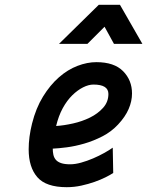

<svg xmlns="http://www.w3.org/2000/svg" viewBox="-20 -767 611 797"><path d="M390 -747H478L571 -585H453L414 -656L343 -585H225ZM450 -49Q438 -41 418 -31Q398 -21 372.5 -12Q347 -3 317.5 3.5Q288 10 257 10Q171 10 135 -31.5Q99 -73 99 -147Q99 -198 113 -254Q129 -318 158.5 -366Q188 -414 224.5 -446Q261 -478 301.5 -493.5Q342 -509 380 -509Q454 -509 491 -471.5Q528 -434 528 -379Q528 -347 514 -314.5Q500 -282 470 -250Q442 -220 405 -201Q368 -182 330 -171Q292 -160 257.5 -155.5Q223 -151 199 -150Q199 -137 201.5 -125Q204 -113 211.5 -104Q219 -95 233.5 -90Q248 -85 271 -85Q292 -85 317 -92Q342 -99 366.5 -109.5Q391 -120 412.5 -132Q434 -144 448 -154ZM368 -416Q348 -416 325 -404.5Q302 -393 280 -371.5Q258 -350 240.5 -318Q223 -286 213 -244Q245 -246 283 -254.5Q321 -263 353.5 -279Q386 -295 408 -319.5Q430 -344 430 -377Q430 -416 368 -416Z"/></svg>

Font: Panefresco 750wt
Style: Italic
Weight: 750
Foundry: Campivisivi & Chank Co
Version: Version 1.000